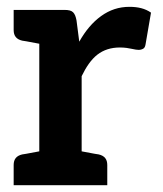

<svg xmlns="http://www.w3.org/2000/svg" viewBox="-20 -542 476 562"><path d="M359 -522C328 -522 301 -513 276 -495C251 -477 230 -452 212 -420L204 -482C202 -493 199 -501 194 -506C189 -511 181 -513 168 -513H95H20V-454C20 -437 28 -427 45 -423C53 -422 52 -422 95 -414V-99C52 -91 53 -91 45 -90C28 -86 20 -76 20 -59V0H95H219H294V-59C294 -76 286 -86 269 -90C261 -91 262 -91 219 -99V-319C232 -346 247 -368 265 -382C283 -396 305 -403 331 -403C345 -403 357 -401 366 -399C375 -397 381 -396 386 -396C392 -396 397 -398 400 -400C403 -402 405 -406 406 -412L422 -505C405 -517 384 -522 359 -522Z"/></svg>

Font: SVN-Aleo
Style: Bold
Weight: 700
Designer: Alessio Laiso
Version: Version 1.2.2